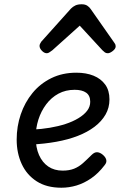

<svg xmlns="http://www.w3.org/2000/svg" viewBox="-20 -859 566 898"><path d="M267 19Q198 19 151.5 -11Q105 -41 81.5 -92Q58 -143 58 -206Q58 -268 77 -324Q96 -380 132 -424Q168 -468 220 -493.5Q272 -519 337 -519Q383 -519 417.5 -505Q452 -491 472 -463.5Q492 -436 492 -394Q492 -355 473.5 -323Q455 -291 422 -266Q389 -241 344 -223.5Q299 -206 243.5 -196Q188 -186 127 -183L134 -253Q174 -255 213 -261.5Q252 -268 286 -279Q320 -290 346.5 -306Q373 -322 387.5 -341Q402 -360 402 -383Q402 -412 383 -425.5Q364 -439 329 -439Q287 -439 253.5 -421Q220 -403 196 -371Q172 -339 159.5 -299.5Q147 -260 147 -218Q147 -169 162.5 -134Q178 -99 206 -80Q234 -61 273 -61Q304 -61 326.5 -70Q349 -79 368 -96Q387 -113 408 -134Q422 -148 435 -147Q448 -146 461 -135Q474 -124 477 -111.5Q480 -99 469 -86Q440 -48 406.5 -25Q373 -2 338 8.5Q303 19 267 19ZM199 -610Q187 -610 176 -621.5Q165 -633 165 -644Q165 -649 167 -653.5Q169 -658 173 -664L312 -819Q321 -828 332.5 -833.5Q344 -839 362 -839Q378 -839 388 -832.5Q398 -826 404 -817L514 -660Q519 -653 520 -649.5Q521 -646 521 -642Q521 -631 507.5 -620.5Q494 -610 484 -610Q476 -610 470.5 -614Q465 -618 459 -624L353 -739L225 -624Q218 -619 211.5 -614.5Q205 -610 199 -610Z"/></svg>

Font: Playwrite GB J
Style: Italic
Weight: 400
Italic angle: -7.01216°
Designer: Veronika Burian, José Scaglione
Foundry: TypeTogether
Version: Version 1.002